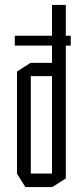

<svg xmlns="http://www.w3.org/2000/svg" viewBox="-20 -759 335 779"><path d="M40 -574V-614H267V-574ZM246 -451 191 -504V-739H247V-451ZM105 -450V-504H204L247 -451V-450ZM83 0 49 -54V-55H191V0ZM49 -55V-469L104 -504H105V-55ZM191 0V-450H247V-35L192 0Z"/></svg>

Font: Foldit Thin Light
Style: Regular
Weight: 300
Version: Version 1.003